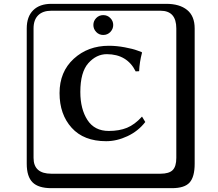

<svg xmlns="http://www.w3.org/2000/svg" viewBox="-20 -774 1140 1006"><path d="M484.1 -606.4Q469.2 -622.1 469.2 -643.1Q469.2 -664.1 484.1 -679.4Q499 -694.8 521 -694.8Q543 -694.8 558.1 -679.4Q573.2 -664.1 573.2 -643.1Q573.2 -622.1 558.1 -606.4Q543 -590.8 521 -590.8Q499 -590.8 484.1 -606.4ZM550.8 -534.2Q590.8 -534.2 633.8 -526.1Q676.8 -518.1 699.7 -509.3L722.2 -501L724.1 -498Q710.9 -448.2 709 -400.9L690.9 -399.9Q646 -489.7 540 -490.2Q484.9 -490.2 442.9 -443.1Q400.9 -396 400.9 -292Q400.9 -203.1 438 -145.5Q475.1 -87.9 549.8 -87.9Q605 -87.9 645.5 -104.5Q686 -121.1 724.1 -163.1L741.2 -134.8Q704.1 -86.9 647.9 -60.5Q591.8 -34.2 536.1 -34.2Q418.9 -34.2 355.5 -104.5Q292 -174.8 292 -286.1Q292 -397.9 366.5 -466.1Q440.9 -534.2 550.8 -534.2ZM249 -717.8Q204.1 -717.8 179.9 -693.8Q155.8 -669.9 155.8 -625V53.2Q155.8 136.2 249 136.2H820.8Q865.7 136.2 884.8 117.2Q903.8 98.1 903.8 53.2V-625Q903.8 -717.8 820.8 -717.8ZM1000 84Q1000 152.8 973.4 182.4Q946.8 211.9 880.9 211.9H249Q181.2 211.9 150.6 181.4Q120.1 150.9 120.1 84V-625Q120.1 -687 154.1 -720.5Q188 -753.9 249 -753.9H851.1Q920.9 -753.9 960.4 -721.9Q1000 -689.9 1000 -625Z"/></svg>

Font: Linux Biolinum Keyboard
Style: Regular
Weight: 700
Designer: Philipp H. Poll
Foundry: Philipp H. Poll
Version: Version 0.6.1 ; ttfautohint (v0.9)